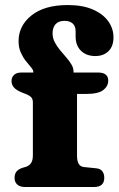

<svg xmlns="http://www.w3.org/2000/svg" viewBox="-20 -748 476 768"><path d="M288.1 -125.8Q288.1 -104.5 294.6 -92.9Q301.2 -81.3 316.3 -79.8L365.3 -74.8Q382.3 -73 389.7 -62.5Q397.1 -52 397.1 -36.8Q397.1 0 356.1 0H79.3Q60.5 0 49.4 -9.6Q38.3 -19.2 38.3 -36Q38.3 -52.4 45.9 -61.8Q53.5 -71.2 70.1 -76.8L83.3 -80.6Q96.4 -84.7 104 -95.4Q111.5 -106.1 111.5 -127.4V-338Q111.5 -351 105.4 -358.3Q99.2 -365.6 80.7 -373L67.3 -378.2Q45.3 -387.1 35.7 -398.2Q26.1 -409.2 26.1 -424Q26.1 -438.9 36.3 -448.4Q46.5 -457.8 63.7 -457.8H160.1L113.3 -435.4V-460.4Q113.3 -468 104.4 -478.5Q95.4 -489 83.8 -503.5Q72.2 -518 63.3 -537.7Q54.3 -557.4 54.3 -583.4Q54.3 -645.1 106.1 -686.4Q157.9 -727.8 251.1 -727.8Q310.6 -727.8 351.2 -710.1Q391.9 -692.5 412.9 -663.1Q433.9 -633.7 433.9 -598.8Q433.9 -562.2 413.6 -543Q393.4 -523.8 361.5 -523.8Q325.5 -523.8 304 -544.9Q282.5 -566 282.5 -601.8V-622.4Q282.5 -643.8 270.5 -654.2Q258.6 -664.6 238.2 -664.6Q214.5 -664.6 202.4 -651.4Q190.3 -638.1 190.3 -614.7Q190.3 -596 198.8 -579.5Q207.4 -563 219.8 -548Q232.2 -533.1 244.6 -518.9Q257 -504.7 265.5 -490.5Q274.1 -476.3 274.1 -461.4V-425.2L246.3 -457.8H374.3Q392.5 -457.8 402.7 -449.7Q412.9 -441.5 412.9 -425.7Q412.9 -402.8 392.8 -387.6Q372.7 -372.3 326.1 -372.3H288.1Z"/></svg>

Font: Fraunces SuperSoft Wonky
Style: Regular
Weight: 900
Version: Version 1.000;[b76b70a41]